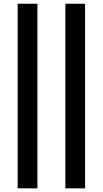

<svg xmlns="http://www.w3.org/2000/svg" viewBox="-20 -780 556 1040"><path d="M75.7 -759.8H182.6V240.2H75.7ZM334 -759.8H440.9V240.2H334Z"/></svg>

Font: NotoSans-Bold
Style: Bold
Weight: 700
Designer: Monotype Design team
Foundry: Monotype Imaging Inc.
Version: Version 1.04